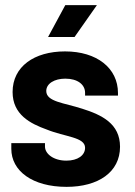

<svg xmlns="http://www.w3.org/2000/svg" viewBox="-20 -720 525 747"><path d="M239 7C362 7 447 -50 447 -149C447 -239 376 -273 300 -297C229 -320 160 -324 160 -366C160 -395 192 -414 234 -414C282 -414 311 -391 311 -359V-348H439V-358C439 -455 357 -520 233 -520C113 -520 29 -461 29 -362C29 -274 98 -239 162 -216C233 -187 311 -187 311 -145C311 -116 283 -95 238 -95C189 -95 155 -121 155 -150V-163H24V-141C24 -55 106 7 239 7ZM167 -576H270L357 -700H234Z"/></svg>

Font: Vanilla Cream ExtraBold
Style: Regular
Weight: 800
Designer: Jeremy Tribby, Jinavaṁso
Foundry: Tribby Type
Version: Version 1.422;Glyphs 3.1.2 (3151)